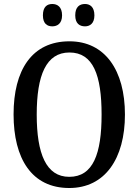

<svg xmlns="http://www.w3.org/2000/svg" viewBox="-20 -932 694 962"><path d="M406 -800C430 -800 453 -814 453 -855C453 -898 430 -912 406 -912C379 -912 357 -898 357 -855C357 -814 379 -800 406 -800ZM242 -800C267 -800 291 -814 291 -855C291 -898 267 -912 242 -912C216 -912 195 -898 195 -855C195 -814 216 -800 242 -800ZM327 10C506 10 606 -137 606 -358C606 -580 506 -725 328 -725C139 -725 48 -580 48 -359C48 -137 139 10 327 10ZM327 -46C211 -46 164 -162 164 -358C164 -555 211 -669 328 -669C447 -669 489 -555 489 -358C489 -162 447 -46 327 -46Z"/></svg>

Font: Noto Serif Sinhala Condensed Medium
Style: Regular
Weight: 500
Width: 3
Designer: Jelle Bosma - Monotype Design Team
Foundry: Monotype Imaging Inc.
Version: Version 2.007